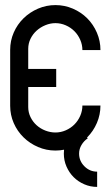

<svg xmlns="http://www.w3.org/2000/svg" viewBox="-20 -592 435 755"><path d="M325 -48Q310 -38 300.5 -22Q291 -6 291 12Q291 41 312 62Q333 83 362 83V143Q335 143 311 132.5Q287 122 269.5 104.5Q252 87 241.5 63Q231 39 231 12Q231 -20 245.5 -47.5Q260 -75 286 -94ZM201 -321V-250H91V-171Q91 -150 100 -131.5Q109 -113 124 -99.5Q139 -86 158.5 -78.5Q178 -71 198 -71Q219 -71 238.5 -79.5Q258 -88 272.5 -102.5Q287 -117 295.5 -136.5Q304 -156 304 -177H375Q375 -141 361 -108.5Q347 -76 323 -52Q299 -28 266.5 -14Q234 0 198 0Q162 0 129.5 -14Q97 -28 72.5 -52Q48 -76 34 -108Q20 -140 20 -176V-396Q20 -432 34 -464Q48 -496 72.5 -520Q97 -544 129.5 -558Q162 -572 198 -572Q234 -572 266.5 -558Q299 -544 323 -520Q347 -496 361 -463.5Q375 -431 375 -395H304Q304 -416 295.5 -435.5Q287 -455 272.5 -469.5Q258 -484 238.5 -492.5Q219 -501 198 -501Q178 -501 158.5 -493Q139 -485 124 -471.5Q109 -458 100 -439.5Q91 -421 91 -400V-321Z"/></svg>

Font: Googee
Style: Regular
Weight: 400
Designer: Peter Wiegel
Foundry: CATFonts Peter Wiegel
Version: 1.000